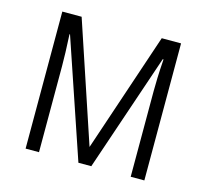

<svg xmlns="http://www.w3.org/2000/svg" viewBox="-83 -626 775 720"><g transform="rotate(15 304.5 -266.0)"><path d="M74 0V-532H149L304 -68L460 -532H535V0H482V-333Q482 -353 483 -384Q484 -415 487 -457H484L329 0H279L124 -457H122Q124 -421 125 -388Q126 -355 126 -334V0Z"/></g></svg>

Font: Noto Sans Condensed Light
Style: Regular
Weight: 300
Width: 3
Designer: Monotype Design Team
Foundry: Monotype Imaging Inc.
Version: Version 2.013; ttfautohint (v1.8.4.7-5d5b)